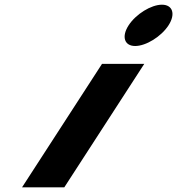

<svg xmlns="http://www.w3.org/2000/svg" viewBox="-20 -798 755 818"><path d="M74 0H254L594.7 -526H414.7ZM527.9 -690C496.8 -642 509.9 -602 555.9 -602C601.9 -602 666.8 -642 697.9 -690C729 -738 715.9 -778 669.9 -778C623.9 -778 559 -738 527.9 -690Z"/></svg>

Font: Hussar
Style: BdWodka
Weight: 700
Foundry: Cannot Into Space Fonts
Version: Version 2.00